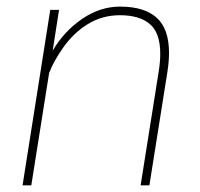

<svg xmlns="http://www.w3.org/2000/svg" viewBox="-20 -558 603 578"><path d="M169.4 -413.6Q141.1 -373 127.9 -338.4L74.2 0H47.9L131.3 -528.3H157.7L138.7 -405.8Q172.9 -463.9 227.1 -501Q281.2 -538.1 341.3 -538.1Q414.6 -538.1 451.7 -504.6Q488.8 -471.2 488.8 -398.9Q488.8 -374.5 484.4 -344.2L429.7 0H403.3L458 -344.2Q462.4 -373 462.4 -395.5Q462.4 -459.5 430.9 -485.8Q399.4 -512.2 341.3 -512.2Q287.1 -512.2 243.7 -485.1Q200.2 -458 169.4 -413.6Z"/></svg>

Font: Mardoto Thin
Style: Italic
Weight: 250
Italic angle: -12°
Designer: Christian Robertson, Vahan Hovhannisyan
Foundry: Google
Version: Version 1.000